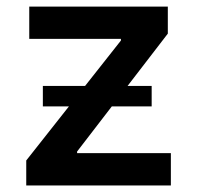

<svg xmlns="http://www.w3.org/2000/svg" viewBox="-20 -566 602 586"><path d="M60.1 0V-76.2L349.1 -442.4V-447.3H69.3V-545.9H492.2V-463.4L215.3 -103.5V-98.6H501.5V0ZM110.8 -241.2V-303.7H442.9V-241.2Z"/></svg>

Font: Inter
Style: 540
Weight: 540
Designer: Rasmus Andersson
Foundry: rsms
Version: Version 4.001;git-66647c0bb